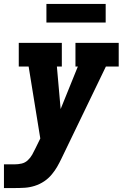

<svg xmlns="http://www.w3.org/2000/svg" viewBox="-30 -737 650 972"><path d="M-10 215V95H44Q62 95 79.5 91Q97 87 110.5 74.5Q124 62 133 46Q142 30 150 13L174 -36L115 -400H65V-520H283V-400H258L277 -185L364 -400H352V-520H571V-400H506L281 66Q271 87 259.5 107Q248 127 233 145Q216 166 193.5 181Q171 196 145.5 204Q120 212 95 213.5Q70 215 44 215ZM505 -623H205V-717H505Z"/></svg>

Font: Iosevka Etoile Heavy Oblique
Style: Regular
Weight: 900
Italic angle: -9°
Designer: Belleve Invis
Foundry: Belleve Invis
Version: Version 15.5.2; ttfautohint (v1.8.4)